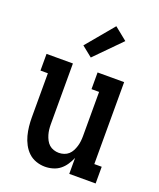

<svg xmlns="http://www.w3.org/2000/svg" viewBox="-143 -855 786 951"><g transform="rotate(20 250.0 -379.5)"><path d="M209 8Q185 8 162 0Q139 -8 122 -24Q105 -40 93.5 -61.5Q82 -83 76 -106Q70 -129 67.5 -152.5Q65 -176 65 -200V-432H26V-520H165V-200Q165 -186 166.5 -172.5Q168 -159 172 -145.5Q176 -132 182.5 -119.5Q189 -107 199 -98Q209 -89 222.5 -84.5Q236 -80 250 -80Q264 -80 277.5 -84.5Q291 -89 301 -98Q311 -107 317.5 -119.5Q324 -132 328 -145.5Q332 -159 333.5 -172.5Q335 -186 335 -200V-432H295V-520H435V-88H474V0H335V-84Q327 -65 315 -47Q303 -29 287 -16.5Q271 -4 250.5 2Q230 8 209 8ZM238 -578 183 -622 304 -767 371 -713Z"/></g></svg>

Font: Iosevka Curly Slab Semibold
Style: Regular
Weight: 600
Monospace: yes
Designer: Belleve Invis
Foundry: Belleve Invis
Version: Version 22.1.2; ttfautohint (v1.8.4)